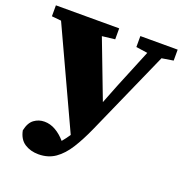

<svg xmlns="http://www.w3.org/2000/svg" viewBox="-132 -768 925 972"><g transform="rotate(20 330.5 -282.5)"><path d="M460 -593V-652H661V-593L599 -583L397 -128Q368 -63 337.5 -14.5Q307 34 269 60.5Q231 87 179 87Q136 87 104.5 66.5Q73 46 64 0Q73 -43 97.5 -61Q122 -79 153 -79Q184 -79 213 -62.5Q242 -46 267 -17Q276 -28 284.5 -39Q293 -50 300 -61L56 -588L5 -593V-652H346V-593L277 -585L396 -273L437 -377L522 -584Z"/></g></svg>

Font: Source Serif 4 Black
Style: Regular
Weight: 900
Designer: Frank Grießhammer
Foundry: Adobe
Version: Version 4.005;hotconv 1.1.0;makeotfexe 2.6.0